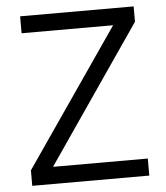

<svg xmlns="http://www.w3.org/2000/svg" viewBox="-51 -746 682 791"><g transform="rotate(-5 290.0 -350.0)"><path d="M50.5 0V-64L440 -630H61.5V-700H531V-636.5L142.5 -70.5H534.5V0Z"/></g></svg>

Font: Geologica ExtraLight
Style: Regular
Weight: 200
Designer: Sindre Bremnes, Frode Helland
Foundry: Monokrom Skriftforlag AS
Version: Version 1.010; ttfautohint (v1.8.4.7-5d5b);gftools[0.9.28]